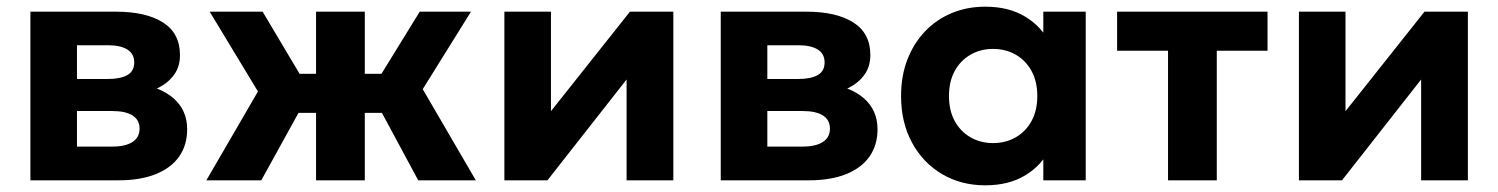

<svg xmlns="http://www.w3.org/2000/svg" viewBox="-20 -540 4487 575"><path d="M71 0V-505H328Q417 -505 468 -472.8Q519 -440.5 519 -375Q519 -341 501.8 -316.8Q484.5 -292.5 455.2 -277.5Q426 -262.5 389 -256.5L387 -289Q458.5 -281.5 499.5 -245.8Q540.5 -210 540.5 -153Q540.5 -105.5 516.5 -71.2Q492.5 -37 446.5 -18.5Q400.5 0 335 0ZM210.5 -101H316Q355.5 -101 376.8 -114.8Q398 -128.5 398 -155Q398 -180.5 377.2 -194Q356.5 -207.5 316 -207.5H196V-303.5H303.5Q341 -303.5 361.5 -315.2Q382 -327 382 -353Q382 -379 361.2 -391.8Q340.5 -404.5 303.5 -404.5H210.5Z M926.5 0V-202H786V-319H926.5V-505H1072.5V-319H1211.5V-202H1072.5V0ZM598 0 752.5 -266 608 -505H766.5L909 -265.5L762.5 0ZM1232.5 0 1089.5 -265.5 1237 -505H1390.5L1246 -273L1405 0Z M1490.5 0V-505H1630V-207L1866.5 -505H1996.5V0H1856.5V-302L1619.5 0Z M2138.5 0V-505H2395.5Q2484.5 -505 2535.5 -472.8Q2586.5 -440.5 2586.5 -375Q2586.5 -341 2569.2 -316.8Q2552 -292.5 2522.8 -277.5Q2493.5 -262.5 2456.5 -256.5L2454.5 -289Q2526 -281.5 2567 -245.8Q2608 -210 2608 -153Q2608 -105.5 2584 -71.2Q2560 -37 2514 -18.5Q2468 0 2402.5 0ZM2278 -101H2383.5Q2423 -101 2444.2 -114.8Q2465.5 -128.5 2465.5 -155Q2465.5 -180.5 2444.8 -194Q2424 -207.5 2383.5 -207.5H2263.5V-303.5H2371Q2408.5 -303.5 2429 -315.2Q2449.5 -327 2449.5 -353Q2449.5 -379 2428.8 -391.8Q2408 -404.5 2371 -404.5H2278Z M2930.5 15Q2858 15 2801 -18.8Q2744 -52.5 2711.2 -113Q2678.5 -173.5 2678.5 -252.5Q2678.5 -312 2697.2 -361Q2716 -410 2750 -445.8Q2784 -481.5 2830.2 -500.8Q2876.5 -520 2930.5 -520Q3002.5 -520 3052.2 -489Q3102 -458 3125 -408L3104.5 -376.5V-505H3231.5V0H3104.5V-128.5L3125 -97Q3102 -47 3052.2 -16Q3002.5 15 2930.5 15ZM2954 -111.5Q2992 -111.5 3022 -128.8Q3052 -146 3069.2 -177.5Q3086.5 -209 3086.5 -252.5Q3086.5 -296 3069.2 -327.5Q3052 -359 3022 -376.2Q2992 -393.5 2954 -393.5Q2916.5 -393.5 2886.5 -376.2Q2856.5 -359 2839.2 -327.5Q2822 -296 2822 -252.5Q2822 -209 2839.2 -177.5Q2856.5 -146 2886.5 -128.8Q2916.5 -111.5 2954 -111.5Z M3478 0V-388H3325.5V-505H3776V-388H3624V0Z M3870 0V-505H4009.5V-207L4246 -505H4376V0H4236V-302L3999 0Z"/></svg>

Font: Geologica Cursive SemiBold
Style: Regular
Weight: 600
Designer: Sindre Bremnes, Frode Helland
Foundry: Monokrom Skriftforlag AS
Version: Version 1.010;gftools[0.9.28]